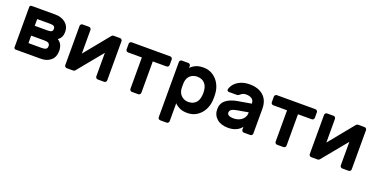

<svg xmlns="http://www.w3.org/2000/svg" viewBox="-24 -1243 4193 2146"><g transform="rotate(20 2073.0 -170.0)"><path d="M69 -20V-500Q69 -508 75 -514Q81 -520 89 -520H370Q447 -520 494.5 -480.5Q542 -441 542 -377Q542 -337 529 -312.5Q516 -288 492 -271Q524 -251 538 -221.5Q552 -192 552 -151Q552 -79 506.5 -39.5Q461 0 387 0H89Q81 0 75 -6Q69 -12 69 -20ZM199 -403V-323H351Q384 -323 398 -332Q412 -341 412 -363Q412 -385 398 -394Q384 -403 351 -403ZM357 -117Q391 -117 406.5 -127Q422 -137 422 -161Q422 -185 406.5 -195.5Q391 -206 357 -206H199V-117Z M1039 -27V-307L796 -11Q787 0 773 0H697Q686 0 678 -8Q670 -16 670 -27V-493Q670 -504 678 -512Q686 -520 697 -520H773Q784 -520 792 -512Q800 -504 800 -493V-211L1043 -509Q1052 -520 1066 -520H1142Q1153 -520 1161 -512Q1169 -504 1169 -493V-27Q1169 -16 1161 -8Q1153 0 1142 0H1066Q1055 0 1047 -8Q1039 -16 1039 -27Z M1766 -493V-427Q1766 -416 1758 -408Q1750 -400 1739 -400H1575V-27Q1575 -16 1567 -8Q1559 0 1548 0H1472Q1461 0 1453 -8Q1445 -16 1445 -27V-400H1281Q1270 -400 1262 -408Q1254 -416 1254 -427V-493Q1254 -504 1262 -512Q1270 -520 1281 -520H1739Q1750 -520 1758 -512Q1766 -504 1766 -493Z M1851 0ZM1981 163Q1981 174 1973 182Q1965 190 1954 190H1878Q1867 190 1859 182Q1851 174 1851 163V-493Q1851 -504 1859 -512Q1867 -520 1878 -520H1954Q1965 -520 1973 -512Q1981 -504 1981 -493V-470Q2002 -494 2039 -512Q2076 -530 2132 -530Q2197 -530 2246.5 -497.5Q2296 -465 2324 -411.5Q2352 -358 2355 -295Q2356 -285 2356 -260Q2356 -235 2355 -225Q2352 -162 2324 -108.5Q2296 -55 2246.5 -22.5Q2197 10 2132 10Q2077 10 2040 -8Q2003 -26 1981 -50ZM2102 -410Q2052 -410 2019 -380.5Q1986 -351 1981 -298Q1980 -288 1980 -260Q1980 -232 1981 -222Q1986 -171 2019.5 -140.5Q2053 -110 2102 -110Q2153 -110 2186 -140Q2219 -170 2225 -232Q2227 -252 2227 -260Q2227 -336 2193 -373Q2159 -410 2102 -410Z M2434 0ZM2907 -321V-27Q2907 -16 2899 -8Q2891 0 2880 0H2804Q2793 0 2785 -8Q2777 -16 2777 -27V-60Q2754 -28 2713.5 -9Q2673 10 2616 10Q2532 10 2483 -33.5Q2434 -77 2434 -146Q2434 -213 2481.5 -252.5Q2529 -292 2614 -307L2777 -335Q2777 -373 2751.5 -391.5Q2726 -410 2683 -410Q2660 -410 2645.5 -403.5Q2631 -397 2617 -384Q2602 -370 2584 -370H2491Q2481 -370 2474.5 -376.5Q2468 -383 2469 -392Q2475 -423 2500.5 -455Q2526 -487 2572.5 -508.5Q2619 -530 2683 -530Q2786 -530 2846.5 -476Q2907 -422 2907 -321ZM2777 -232 2641 -208Q2601 -201 2582.5 -187.5Q2564 -174 2564 -151Q2564 -131 2584.5 -120.5Q2605 -110 2636 -110Q2680 -110 2712 -126Q2744 -142 2760.5 -167.5Q2777 -193 2777 -222Z M3493 -493V-427Q3493 -416 3485 -408Q3477 -400 3466 -400H3302V-27Q3302 -16 3294 -8Q3286 0 3275 0H3199Q3188 0 3180 -8Q3172 -16 3172 -27V-400H3008Q2997 -400 2989 -408Q2981 -416 2981 -427V-493Q2981 -504 2989 -512Q2997 -520 3008 -520H3466Q3477 -520 3485 -512Q3493 -504 3493 -493Z M3947 -27V-307L3704 -11Q3695 0 3681 0H3605Q3594 0 3586 -8Q3578 -16 3578 -27V-493Q3578 -504 3586 -512Q3594 -520 3605 -520H3681Q3692 -520 3700 -512Q3708 -504 3708 -493V-211L3951 -509Q3960 -520 3974 -520H4050Q4061 -520 4069 -512Q4077 -504 4077 -493V-27Q4077 -16 4069 -8Q4061 0 4050 0H3974Q3963 0 3955 -8Q3947 -16 3947 -27Z"/></g></svg>

Font: Hezaedrus Medium
Style: Regular
Weight: 500
Designer: Hubert & Fischer
Foundry: Hubert & Fischer
Version: Version 1.10;September 3, 2019;FontCreator 11.5.0.2425 64-bi